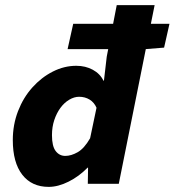

<svg xmlns="http://www.w3.org/2000/svg" viewBox="-20 -718 682 750"><path d="M170 12Q104 12 67 -35.5Q30 -83 30 -171Q30 -231 50.5 -284Q71 -337 106.5 -376.5Q142 -416 186.5 -438.5Q231 -461 278 -461Q314 -461 342.5 -445.5Q371 -430 384 -403H386L397 -497L436 -698H584L444 0H323L324 -63H322Q289 -29 248 -8.5Q207 12 170 12ZM235 -109Q258 -109 283.5 -123.5Q309 -138 332 -178L357 -297Q348 -318 330 -329Q312 -340 289 -340Q270 -340 250.5 -328.5Q231 -317 216 -296.5Q201 -276 192 -249Q183 -222 183 -190Q183 -147 197.5 -128Q212 -109 235 -109ZM244 -526 266 -625H642L621 -532L547 -526Z"/></svg>

Font: Source Sans 3 ExtraBold
Style: Italic
Weight: 800
Italic angle: -11°
Version: Version 3.052;hotconv 1.1.0;makeotfexe 2.6.0